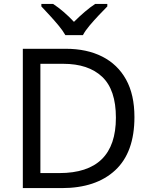

<svg xmlns="http://www.w3.org/2000/svg" viewBox="-20 -964 770 984"><path d="M669 -364Q669 -183 570.5 -91.5Q472 0 296 0H97V-714H317Q425 -714 504 -674Q583 -634 626 -556.5Q669 -479 669 -364ZM574 -361Q574 -504 503.5 -570.5Q433 -637 304 -637H187V-77H284Q574 -77 574 -361ZM315 -784Q302 -807 280 -833.5Q258 -860 234 -886Q210 -912 192 -931V-944H252Q278 -927 306 -903Q334 -879 359 -852Q386 -879 414 -903Q442 -927 468 -944H530V-931Q511 -912 486.5 -886Q462 -860 439.5 -833.5Q417 -807 405 -784Z"/></svg>

Font: Noto Sans Tifinagh Tawellemmet
Style: Regular
Weight: 400
Designer: JamraPatel
Foundry: JamraPatel LLC
Version: Version 2.006; ttfautohint (v1.8.4.7-5d5b)